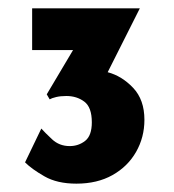

<svg xmlns="http://www.w3.org/2000/svg" viewBox="-20 -700 416 460"><path d="M163 -260Q117 -260 86.5 -277.5Q56 -295 40 -311L79 -392Q87 -383 104.5 -366.5Q122 -350 147 -350Q168 -350 184 -362.5Q200 -375 200 -407Q200 -443 182 -456.5Q164 -470 139 -470Q125 -470 114.5 -467.5Q104 -465 99 -462L92 -474L155 -580H57V-680H315L238 -527Q272 -518 299 -489.5Q326 -461 326 -413Q326 -371 306 -336Q286 -301 249.5 -280.5Q213 -260 163 -260Z"/></svg>

Font: Synthetic
Style: Bold
Weight: 700
Designer: Santiago Orozco
Foundry: Typemade
Version: Version 2.000; ttfautohint (v1.8.4.7-5d5b)